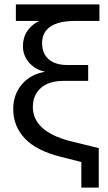

<svg xmlns="http://www.w3.org/2000/svg" viewBox="-20 -731 492 871"><path d="M349 120V-52L401 17L258 -19Q145 -47 92.5 -103Q40 -159 40 -236Q40 -302 79 -348Q118 -394 183 -405V-406Q140 -415 112 -447Q84 -479 84 -522Q84 -561 104 -590.5Q124 -620 158 -636H52V-711H431V-636H320Q247 -636 209 -610.5Q171 -585 171 -535Q171 -488 201 -462Q231 -436 287 -436H380V-364H267Q202 -364 165.5 -332Q129 -300 129 -245Q129 -193 169 -154Q209 -115 294 -92L428 -59V120Z"/></svg>

Font: TikTok Sans 24pt
Style: Regular
Weight: 400
Version: Version 4.000